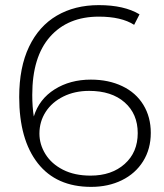

<svg xmlns="http://www.w3.org/2000/svg" viewBox="-20 -725 642 750"><path d="M569 -206Q569 -143 539 -95Q509 -47 456 -21Q403 5 336 5Q200 5 127.5 -87.5Q55 -180 55 -346Q55 -462 93.5 -542.5Q132 -623 202 -664Q272 -705 366 -705Q465 -705 525 -669L504 -628Q454 -660 366 -660Q245 -660 175.5 -581.5Q106 -503 106 -354Q106 -308 112 -270Q133 -338 193.5 -376Q254 -414 335 -414Q404 -414 457.5 -388.5Q511 -363 540 -315.5Q569 -268 569 -206ZM518 -205Q518 -280 467 -325Q416 -370 328 -370Q272 -370 227.5 -348Q183 -326 158.5 -288Q134 -250 134 -203Q134 -161 157.5 -123Q181 -85 226 -62Q271 -39 334 -39Q416 -39 467 -84.5Q518 -130 518 -205Z"/></svg>

Font: Montserrat Alternates Light
Style: Regular
Weight: 300
Designer: Julieta Ulanovsky
Foundry: Julieta Ulanovsky
Version: Version 7.200